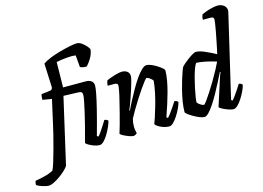

<svg xmlns="http://www.w3.org/2000/svg" viewBox="-297 -1037 2018 1473"><g transform="rotate(-15 712.5 -300.0)"><path d="M-173 168Q-173 160 -171 149.5Q-169 139 -166 137Q-133 132 -91 121.5Q-49 111 -22 95Q-13 77 0.5 33.5Q14 -10 29 -65.5Q44 -121 57 -173Q66 -211 74.5 -248.5Q83 -286 93 -331Q103 -376 117 -437L44 -449Q44 -464 45.5 -475.5Q47 -487 50 -493L117 -501Q128 -503 132.5 -507.5Q137 -512 139 -524L131 -713Q153 -730 193 -746Q233 -762 277.5 -774Q322 -786 358 -793Q394 -800 409 -800Q430 -800 450.5 -785Q471 -770 485.5 -752.5Q500 -735 501 -726Q495 -688 476.5 -658Q458 -628 439 -608Q416 -608 403.5 -611.5Q391 -615 387 -619L379 -712Q350 -717 308 -713Q266 -709 225 -701L222 -500H402Q429 -500 446 -487.5Q463 -475 463 -449Q463 -432 455 -389Q447 -346 428 -269Q409 -192 376 -73L387 -66Q397 -76 411 -96Q425 -116 439 -138.5Q453 -161 463 -177Q472 -177 481 -172.5Q490 -168 492 -163Q487 -142 474.5 -114.5Q462 -87 446 -60.5Q430 -34 412.5 -17Q395 0 380 0Q359 0 335.5 -8.5Q312 -17 294.5 -27.5Q277 -38 274 -45Q278 -59 287.5 -94.5Q297 -130 309 -176Q321 -222 331.5 -268.5Q342 -315 349.5 -352Q357 -389 357 -404Q357 -420 350.5 -426Q344 -432 327 -433L208 -437L88 87Q82 98 62.5 117Q43 136 17 155Q-9 174 -35 187Q-61 200 -80 200Q-89 200 -109 195Q-129 190 -148 182.5Q-167 175 -173 168Z M651 0Q637 0 613.5 -8.5Q590 -17 570.5 -27.5Q551 -38 548 -45Q556 -69 567.5 -110.5Q579 -152 591.5 -201Q604 -250 615 -296Q624 -331 630 -363Q636 -395 636 -404Q636 -415 629.5 -419.5Q623 -424 607 -424H556Q556 -435 559 -446.5Q562 -458 564 -464Q578 -471 602 -479.5Q626 -488 650 -494Q674 -500 687 -500Q713 -500 730 -487.5Q747 -475 747 -449Q747 -439 740.5 -413.5Q734 -388 723.5 -355.5Q713 -323 702 -290.5Q691 -258 681.5 -233.5Q672 -209 667 -199L671 -195Q687 -230 708.5 -270.5Q730 -311 753 -351.5Q776 -392 799.5 -425.5Q823 -459 845 -479.5Q867 -500 884 -500Q899 -500 920.5 -491Q942 -482 963 -469Q984 -456 998.5 -443.5Q1013 -431 1014 -425Q1014 -388 1006 -343.5Q998 -299 985.5 -253.5Q973 -208 960.5 -169.5Q948 -131 939 -105Q930 -79 928 -73L939 -66Q949 -76 964 -96Q979 -116 994 -138.5Q1009 -161 1019 -177Q1028 -177 1037 -172.5Q1046 -168 1048 -163Q1043 -142 1030 -114.5Q1017 -87 1000 -60.5Q983 -34 965.5 -17Q948 0 933 0Q910 0 886 -8Q862 -16 845 -27.5Q828 -39 825 -47Q830 -58 841.5 -93Q853 -128 867 -176Q881 -224 892 -275Q903 -326 907 -371Q898 -384 882 -394.5Q866 -405 859 -405Q855 -405 839.5 -385.5Q824 -366 802 -334Q780 -302 756.5 -265Q733 -228 712 -192.5Q691 -157 677 -130Q669 -101 669 -69Q669 -43 677 -15Q667 -4 651 0Z M1213 0Q1197 0 1174.5 -9Q1152 -18 1129 -31Q1106 -44 1090 -56.5Q1074 -69 1073 -75Q1073 -112 1080 -156Q1087 -200 1098 -243.5Q1109 -287 1120.5 -324.5Q1132 -362 1141 -386Q1150 -410 1153 -414Q1158 -421 1174 -435Q1190 -449 1210 -464Q1230 -479 1248.5 -489.5Q1267 -500 1276 -500Q1303 -500 1346 -481.5Q1389 -463 1430 -440Q1433 -450 1438.5 -477Q1444 -504 1451 -538.5Q1458 -573 1464.5 -607.5Q1471 -642 1475 -668.5Q1479 -695 1479 -704Q1479 -724 1454 -724H1392Q1392 -735 1394.5 -746.5Q1397 -758 1400 -764Q1412 -771 1436 -779.5Q1460 -788 1485.5 -794Q1511 -800 1529 -800Q1558 -800 1578 -784Q1598 -768 1598 -742Q1598 -739 1594 -721.5Q1590 -704 1584 -679L1442 -73L1452 -66Q1462 -76 1476.5 -96Q1491 -116 1506 -139Q1521 -162 1531 -178Q1540 -178 1548.5 -173Q1557 -168 1559 -163Q1554 -142 1541 -114.5Q1528 -87 1511 -60.5Q1494 -34 1476 -17Q1458 0 1443 0Q1428 0 1403.5 -8.5Q1379 -17 1358 -28Q1337 -39 1335 -46L1395 -233Q1402 -257 1409 -276Q1416 -295 1420 -301L1415 -304Q1398 -270 1377 -229Q1356 -188 1333.5 -147.5Q1311 -107 1288.5 -73.5Q1266 -40 1246.5 -20Q1227 0 1213 0ZM1232 -91Q1237 -91 1254 -114Q1271 -137 1294.5 -173.5Q1318 -210 1342 -250.5Q1366 -291 1385.5 -327.5Q1405 -364 1415 -386Q1321 -415 1258 -418Q1247 -406 1236.5 -376.5Q1226 -347 1216 -309Q1206 -271 1198 -233Q1190 -195 1185.5 -165.5Q1181 -136 1181 -124Q1189 -112 1206 -101.5Q1223 -91 1232 -91Z"/></g></svg>

Font: Texturina 72pt 72pt Regular
Style: Bold Italic
Weight: 700
Italic angle: -11°
Designer: Guillermo Torres Carreño
Foundry: Omnibus-Type
Version: Version 1.002; ttfautohint (v1.8.3)